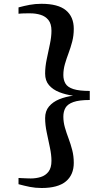

<svg xmlns="http://www.w3.org/2000/svg" viewBox="-20 -826 534 985"><path d="M193.5 138.5Q161.5 138.5 133 132.8Q104.5 127 75 119V87Q82 87.5 94 88Q106 88.5 118.5 89Q131 89.5 138 89.5Q165 89.5 189.2 82Q213.5 74.5 228.8 54.8Q244 35 244 -1Q244 -31.5 236 -69.2Q228 -107 219.8 -146.2Q211.5 -185.5 211.5 -220Q211.5 -256.5 231.5 -280Q251.5 -303.5 284 -316.8Q316.5 -330 355 -335Q316.5 -340.5 284 -353.2Q251.5 -366 231.5 -389Q211.5 -412 211.5 -448.5Q211.5 -483.5 219.8 -522.8Q228 -562 236 -599.8Q244 -637.5 244 -668Q244 -704 228.5 -723.2Q213 -742.5 188.2 -750Q163.5 -757.5 137 -757.5Q131 -757.5 118.5 -757.5Q106 -757.5 93.8 -757Q81.5 -756.5 75 -755.5V-788Q104.5 -796 132.2 -801.2Q160 -806.5 192.5 -806.5Q278 -806.5 318.2 -773.2Q358.5 -740 358.5 -678Q358.5 -643.5 350.5 -612.8Q342.5 -582 331.8 -553.5Q321 -525 313 -497.2Q305 -469.5 305 -441Q305 -415.5 316 -397Q327 -378.5 356.5 -369Q386 -359.5 440.5 -359.5V-313Q386 -313 356.5 -302.5Q327 -292 316 -273Q305 -254 305 -227.5Q305 -199.5 313 -171.8Q321 -144 331.8 -115.5Q342.5 -87 350.5 -56.2Q358.5 -25.5 358.5 9.5Q358.5 71 317.8 104.8Q277 138.5 193.5 138.5Z"/></svg>

Font: Merriweather 96pt SemiBold
Style: Regular
Weight: 600
Version: Version 2.100